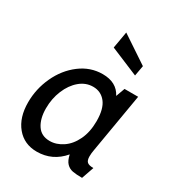

<svg xmlns="http://www.w3.org/2000/svg" viewBox="-179 -855 899 977"><g transform="rotate(30 270.0 -366.5)"><path d="M21 -186Q21 -265 54.5 -337.5Q88 -410 147.5 -455Q207 -500 279 -500Q361 -500 393 -438L412 -490H492L433 -143Q429 -122 429 -104Q429 -80 439.5 -71Q450 -62 476 -62L451 10Q416 10 395 6Q374 2 359 -13.5Q344 -29 337 -62Q276 10 184 10Q110 10 65.5 -43.5Q21 -97 21 -186ZM371 -277Q371 -349 343 -384.5Q315 -420 269 -420Q226 -420 191 -390.5Q156 -361 135.5 -311.5Q115 -262 115 -205Q115 -145 139.5 -107.5Q164 -70 214 -70Q253 -70 289.5 -94.5Q326 -119 348.5 -166Q371 -213 371 -277ZM259 -645 276 -743 435 -637 424 -576Z"/></g></svg>

Font: Cabin
Style: Italic
Weight: 400
Italic angle: -7°
Designer: Pablo Impallari
Foundry: Pablo Impallari. http://www.impallari.com Igino Marini. http://www.ikern.com
Version: Version 2.200